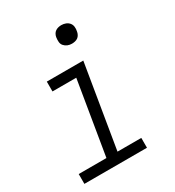

<svg xmlns="http://www.w3.org/2000/svg" viewBox="-174 -826 849 930"><g transform="rotate(-30 250.0 -361.0)"><path d="M24 0V-55H179L247 -465H114V-520H318L241 -55H374V0ZM312 -618Q299 -618 288 -622.5Q277 -627 269 -636Q261 -645 260 -657.5Q259 -670 261 -683Q262 -691 266.5 -699.5Q271 -708 278.5 -713Q286 -718 294.5 -720Q303 -722 311 -722Q324 -722 335.5 -717.5Q347 -713 354.5 -704Q362 -695 363.5 -682.5Q365 -670 362 -657Q361 -649 356.5 -640.5Q352 -632 345 -627Q338 -622 329 -620Q320 -618 312 -618Z"/></g></svg>

Font: Iosevka SS18 Light
Style: Italic
Weight: 300
Italic angle: -9°
Monospace: yes
Designer: Belleve Invis
Foundry: Belleve Invis
Version: Version 25.1.1; ttfautohint (v1.8.4)